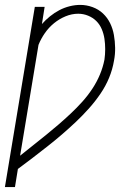

<svg xmlns="http://www.w3.org/2000/svg" viewBox="-36 -558 556 783"><path d="M-16 205 106 -530H146L135 -460Q150 -477 168 -491.5Q186 -506 206 -516.5Q226 -527 248 -532.5Q270 -538 291 -538Q317 -538 341.5 -529Q366 -520 384 -503Q402 -486 413 -463.5Q424 -441 428.5 -415.5Q433 -390 433.5 -363.5Q434 -337 429 -311Q423 -275 409 -241Q395 -207 373.5 -175.5Q352 -144 326.5 -115.5Q301 -87 273.5 -61Q246 -35 217 -10Q188 15 158 38.5Q128 62 97.5 85.5Q67 109 37 131L25 205ZM46 77Q72 56 98.5 35Q125 14 151 -7Q177 -28 202.5 -50Q228 -72 252.5 -95Q277 -118 299.5 -143Q322 -168 340.5 -196Q359 -224 371.5 -254Q384 -284 390 -315Q393 -336 393 -357.5Q393 -379 390 -399.5Q387 -420 379 -439Q371 -458 357 -472Q343 -486 323.5 -494Q304 -502 283 -502Q257 -502 231.5 -491.5Q206 -481 184.5 -463.5Q163 -446 147 -423Q131 -400 121 -375Z"/></svg>

Font: Iosevka Slab XLtObl
Style: Regular
Weight: 200
Italic angle: -9°
Monospace: yes
Designer: Belleve Invis
Foundry: Belleve Invis
Version: Version 11.1.1; ttfautohint (v1.8.3)